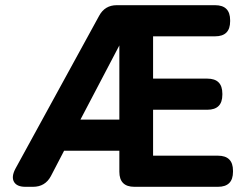

<svg xmlns="http://www.w3.org/2000/svg" viewBox="-20 -720 951 740"><path d="M78 0Q45 0 34 -19Q23 -38 39 -69L362 -659Q384 -700 430 -700H809Q867 -700 867 -642V-638Q867 -580 809 -580H570V-417H779Q837 -417 837 -359V-355Q837 -297 779 -297H570V-120H820Q878 -120 878 -62V-58Q878 0 820 0H498Q440 0 440 -58V-139H227L176 -41Q154 0 107 0ZM290 -259H440V-545Z"/></svg>

Font: Zen Maru Gothic Black
Style: Regular
Weight: 900
Designer: Yoshimichi Ohira
Foundry: Positype
Version: Version 1.001